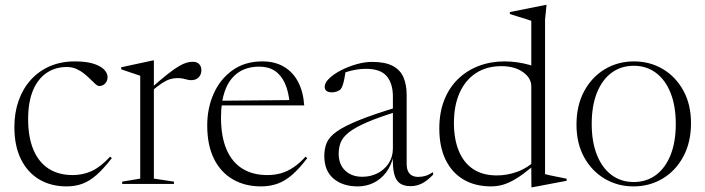

<svg xmlns="http://www.w3.org/2000/svg" viewBox="-20 -755 2894 788"><path d="M287.5 -503Q333 -503 362.8 -493.8Q392.5 -484.5 407 -469.8Q421.5 -455 421.5 -438Q421.5 -428 417 -419.8Q412.5 -411.5 404.8 -406.8Q397 -402 386.5 -402Q380.5 -402 371.8 -409.8Q363 -417.5 351.8 -429Q340.5 -440.5 326 -452.2Q311.5 -464 293.8 -472Q276 -480 254 -480Q206.5 -480 170.8 -455.5Q135 -431 115.2 -383.5Q95.5 -336 95.5 -266Q95.5 -192 117 -140.8Q138.5 -89.5 179.2 -63Q220 -36.5 278.5 -36.5Q320.5 -36.5 356.8 -53.2Q393 -70 432 -112L439 -106Q405.5 -63 376.8 -37.5Q348 -12 318.5 -1Q289 10 253 10Q189.5 10 141.2 -18.5Q93 -47 66 -101.5Q39 -156 39 -234Q39 -292 56.2 -341.2Q73.5 -390.5 106 -426.8Q138.5 -463 184.2 -483Q230 -503 287.5 -503Z M771 -501.5Q788 -501.5 797.2 -492Q806.5 -482.5 806.5 -467Q806.5 -448.5 795 -437.2Q783.5 -426 765.5 -426Q756 -426 748 -428.2Q740 -430.5 730.8 -432.5Q721.5 -434.5 708 -434.5Q692 -434.5 677.2 -429.8Q662.5 -425 645.2 -413.8Q628 -402.5 604 -382.5L602 -395Q641.5 -430 668.5 -451.2Q695.5 -472.5 714 -483.2Q732.5 -494 745.8 -497.8Q759 -501.5 771 -501.5ZM611.5 -403.5V-22L694 -9.5V0H481.5V-9.5L555.5 -22V-444Q549 -446.5 537.8 -450.2Q526.5 -454 511.2 -459Q496 -464 477.5 -470.5V-479L607.5 -507H611.5Z M1056.5 -503Q1109.5 -503 1146.8 -480.2Q1184 -457.5 1204.5 -417Q1225 -376.5 1228.5 -322.5H881V-341.5L1189 -344.5L1169 -330Q1164.5 -380 1149 -413.8Q1133.5 -447.5 1107.5 -464.5Q1081.5 -481.5 1044.5 -481.5Q992 -481.5 956.8 -456.5Q921.5 -431.5 904.2 -385Q887 -338.5 887 -273.5Q887 -195 909.5 -142.2Q932 -89.5 974.5 -63Q1017 -36.5 1077 -36.5Q1107 -36.5 1132.8 -43.8Q1158.5 -51 1183.5 -67.5Q1208.5 -84 1234 -112L1241 -106Q1208.5 -63 1179 -37.5Q1149.5 -12 1118.8 -1Q1088 10 1051 10Q985.5 10 935.8 -18.8Q886 -47.5 858.2 -103.2Q830.5 -159 830.5 -240Q830.5 -311.5 857.2 -371.2Q884 -431 934.8 -467Q985.5 -503 1056.5 -503Z M1616 -317 1618 -299.5Q1535.5 -274.5 1486 -253Q1436.5 -231.5 1411.5 -211.5Q1386.5 -191.5 1378.2 -170.2Q1370 -149 1370 -124.5Q1370 -80 1396.8 -54.8Q1423.5 -29.5 1467 -29.5Q1501.5 -29.5 1530 -44.2Q1558.5 -59 1575.5 -85.2Q1592.5 -111.5 1592.5 -146V-358.5Q1592.5 -412.5 1567 -442.5Q1541.5 -472.5 1482.5 -472.5Q1455 -472.5 1426.8 -466.2Q1398.5 -460 1369 -447L1399 -465.5Q1396.5 -448.5 1393.5 -433Q1390.5 -417.5 1386.8 -406.2Q1383 -395 1378.5 -389.5Q1373 -383 1362.8 -379.5Q1352.5 -376 1342 -376Q1328 -376 1320.2 -381.8Q1312.5 -387.5 1312.5 -398.5Q1312.5 -415.5 1331.8 -433.8Q1351 -452 1381 -467.2Q1411 -482.5 1444.5 -491.8Q1478 -501 1506.5 -501Q1560.5 -501 1591.8 -484.5Q1623 -468 1636 -437.5Q1649 -407 1649 -366V-83.5Q1649 -63 1655.2 -51Q1661.5 -39 1672.2 -34Q1683 -29 1696 -29Q1712 -29 1725.5 -33Q1739 -37 1757.5 -48.5V-38Q1733 -12.5 1711.2 -1.8Q1689.5 9 1665.5 9Q1638.5 9 1621.8 -2.2Q1605 -13.5 1598 -40.5Q1591 -67.5 1592.5 -114.5L1595.5 -116.5Q1586 -75.5 1564.5 -47.2Q1543 -19 1513 -4.5Q1483 10 1448.5 10Q1386.5 10 1348.8 -22Q1311 -54 1311 -115Q1311 -145.5 1321.2 -169.5Q1331.5 -193.5 1362.5 -215.5Q1393.5 -237.5 1454.2 -262Q1515 -286.5 1616 -317Z M2160.5 -400.5Q2160.5 -435 2126.2 -459.2Q2092 -483.5 2038 -483.5Q1977 -483.5 1933.2 -454.8Q1889.5 -426 1866.2 -373.8Q1843 -321.5 1843 -250.5Q1843 -184 1863 -135.5Q1883 -87 1922 -61Q1961 -35 2019.5 -35Q2061.5 -35 2103.5 -50.2Q2145.5 -65.5 2188.5 -105L2193.5 -96Q2155.5 -62 2126.8 -41Q2098 -20 2075 -9Q2052 2 2033 6Q2014 10 1996 10Q1930 10 1882.2 -18.2Q1834.5 -46.5 1808.8 -99.5Q1783 -152.5 1783 -227.5Q1783 -293 1803.2 -344.2Q1823.5 -395.5 1860 -430.8Q1896.5 -466 1945.2 -484.5Q1994 -503 2050.5 -503Q2076 -503 2101.5 -499.5Q2127 -496 2151.8 -489Q2176.5 -482 2198 -470.5L2160.5 -459V-669.5Q2154.5 -672 2139 -676.8Q2123.5 -681.5 2105.2 -687.2Q2087 -693 2072.5 -697.5V-705.5L2219.5 -735H2223L2217 -674V-40.5Q2221.5 -39 2232.8 -36.5Q2244 -34 2258 -31.2Q2272 -28.5 2284.8 -25.8Q2297.5 -23 2305.5 -21.5V-13L2165.5 13.5H2161L2160.5 -66Z M2581 -8Q2633 -8 2671.8 -36.5Q2710.5 -65 2732 -118.5Q2753.5 -172 2753.5 -246.5Q2753.5 -320 2732.2 -373.5Q2711 -427 2672.2 -456Q2633.5 -485 2581 -485Q2529 -485 2490.2 -456.5Q2451.5 -428 2430 -374.5Q2408.5 -321 2408.5 -246.5Q2408.5 -173 2429.8 -119.5Q2451 -66 2489.8 -37Q2528.5 -8 2581 -8ZM2579.5 10Q2515.5 10 2462.2 -21.2Q2409 -52.5 2377.5 -109.5Q2346 -166.5 2346 -243.5Q2346 -322 2377.2 -380.2Q2408.5 -438.5 2462 -470.8Q2515.5 -503 2582.5 -503Q2647 -503 2700 -471.8Q2753 -440.5 2784.5 -383.5Q2816 -326.5 2816 -249.5Q2816 -171 2784.5 -112.5Q2753 -54 2699.5 -22Q2646 10 2579.5 10Z"/></svg>

Font: Newsreader 60pt Light
Style: Regular
Weight: 300
Designer: Hugues Gentile
Foundry: Production Type
Version: Version 1.003